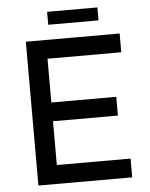

<svg xmlns="http://www.w3.org/2000/svg" viewBox="-55 -841 691 887"><g transform="rotate(-5 290.0 -398.0)"><path d="M430 -796H197V-736H430V-796ZM522 -580V-667H87V0H522V-87H180V-290H481V-377H180V-580H522Z"/></g></svg>

Font: Maven Pro
Style: Medium
Weight: 500
Designer: Joe Prince
Foundry: Joe Prince
Version: Version 1.003